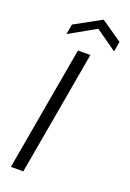

<svg xmlns="http://www.w3.org/2000/svg" viewBox="-169 -958 686 1016"><g transform="rotate(20 174.0 -450.0)"><path d="M34 0 157 -700H227L104 0ZM70 -761 80 -818 229 -900 348 -818 338 -761 219 -845Z"/></g></svg>

Font: DM Sans 18pt Light
Style: Italic
Weight: 300
Italic angle: -10°
Designer: Colophon Foundry, Jonny Pinhorn
Foundry: Colophon Foundry
Version: Version 4.004;gftools[0.9.30]